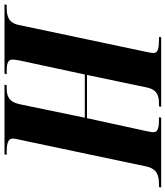

<svg xmlns="http://www.w3.org/2000/svg" viewBox="2 -794 754 875"><g transform="rotate(90 379.5 -357.0)"><path d="M-38 0H278L281 -10H268C225 -10 214 -18 214 -38C214 -45 216 -56 218 -68L282 -366H479L417 -67C406 -17 376 -10 344 -10H331L328 0H646L648 -10H635C584 -10 574 -22 574 -38C574 -46 576 -55 580 -72L701 -646C712 -697 745 -704 782 -704H795L797 -714H479L477 -704H491C536 -704 545 -693 545 -678C545 -669 542 -659 539 -642L481 -376H284L341 -648C351 -697 381 -704 415 -704H427L429 -714H112L111 -704H123C176 -704 184 -694 184 -678C184 -671 182 -658 177 -637L56 -64C46 -17 14 -10 -22 -10H-35Z"/></g></svg>

Font: Noto Serif Display Condensed ExtraBold
Style: Italic
Weight: 800
Width: 3
Italic angle: -12°
Designer: Monotype Design Team
Foundry: Monotype Imaging Inc.
Version: Version 2.009